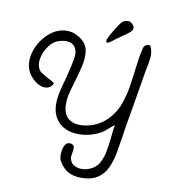

<svg xmlns="http://www.w3.org/2000/svg" viewBox="-95 -869 936 1055"><g transform="rotate(10 373.0 -341.5)"><path d="M428 105Q338 105 301 28Q297 19 296.5 1.5Q296 -16 300.5 -34Q305 -52 315 -63Q325 -74 343 -70Q360 -66 360.5 -51.5Q361 -37 358 -23Q358 -21 357 -18Q356 -10 355 -2.5Q354 5 356 11Q362 37 384 48Q406 59 434 56Q462 53 487 37Q512 21 523 -6Q536 -31 542 -65Q548 -99 552 -135Q554 -155 556 -174.5Q558 -194 562 -212Q555 -208 546 -201Q537 -194 529 -186Q522 -180 516 -174.5Q510 -169 505 -166Q471 -145 431.5 -135.5Q392 -126 353.5 -129.5Q315 -133 284.5 -151.5Q254 -170 237 -205Q220 -240 224 -293Q226 -318 232 -343.5Q238 -369 245 -394Q249 -407 252.5 -420Q256 -433 259 -448Q260 -452 261 -456Q262 -460 263 -465Q272 -499 278 -536Q284 -573 269 -596Q256 -616 231 -619.5Q206 -623 174 -612Q148 -603 127 -576Q106 -549 96.5 -516Q87 -483 95 -456Q101 -436 114 -427Q127 -418 146 -407Q160 -400 170.5 -394.5Q181 -389 190 -382L191 -377Q180 -355 157.5 -350.5Q135 -346 110 -359Q85 -372 63 -399Q40 -429 37.5 -466.5Q35 -504 49 -542Q63 -580 88 -610Q133 -665 189.5 -675Q246 -685 295 -647Q328 -622 333 -584Q338 -546 328 -502Q318 -458 305 -414L304 -412Q296 -384 288 -356.5Q280 -329 278 -305Q271 -238 301 -206Q331 -174 394 -181Q462 -189 512.5 -234.5Q563 -280 586 -353Q599 -393 605.5 -434Q612 -475 617 -516Q621 -551 626 -586Q631 -621 640 -656Q644 -671 659.5 -676.5Q675 -682 680 -671Q693 -642 689 -607.5Q685 -573 677 -538Q675 -525 672.5 -512.5Q670 -500 668 -486Q662 -449 656 -413.5Q650 -378 644 -343Q642 -331 640 -319Q638 -307 636 -295Q630 -261 624 -226Q618 -191 613 -153Q606 -107 597.5 -61.5Q589 -16 571.5 21.5Q554 59 520 82Q486 105 428 105ZM456 -657Q440 -647 436 -654Q432 -661 439 -676Q447 -693 456 -708Q465 -723 474 -738Q486 -758 498.5 -772.5Q511 -787 533 -788Q547 -789 558.5 -777Q570 -765 570 -755Q570 -742 555 -729.5Q540 -717 523 -706Q505 -694 489 -682Q473 -670 456 -657Z"/></g></svg>

Font: Yuji Hentaigana Akebono
Style: Regular
Weight: 400
Designer: Kataoka Yuji
Foundry: Kinuta Font Factory
Version: Version 3.002